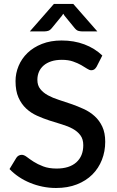

<svg xmlns="http://www.w3.org/2000/svg" viewBox="-20 -930 586 958"><path d="M462 -597Q456.5 -588 450.5 -583.8Q444.5 -579.5 435.5 -579.5Q426 -579.5 414.2 -587.5Q402.5 -595.5 385.2 -605.2Q368 -615 344.5 -623.2Q321 -631.5 288.5 -631.5Q258.5 -631.5 235.8 -624Q213 -616.5 197.5 -603Q182 -589.5 174.2 -571.2Q166.5 -553 166.5 -531.5Q166.5 -504 181 -485.8Q195.5 -467.5 219.2 -454.5Q243 -441.5 273.5 -431.8Q304 -422 335.8 -411Q367.5 -400 398 -386Q428.5 -372 452.2 -350.5Q476 -329 490.5 -298Q505 -267 505 -222.5Q505 -174.5 488.5 -132.5Q472 -90.5 440.8 -59.2Q409.5 -28 363.8 -10Q318 8 259.5 8Q225 8 192.2 1.2Q159.5 -5.5 129.8 -17.8Q100 -30 74 -47.5Q48 -65 27.5 -86.5L61.5 -142.5Q66 -149.5 73 -153.5Q80 -157.5 88.5 -157.5Q100 -157.5 114 -146.8Q128 -136 147.8 -123.2Q167.5 -110.5 195.5 -99.8Q223.5 -89 262.5 -89Q326 -89 360.8 -120Q395.5 -151 395.5 -205.5Q395.5 -236 381 -255.2Q366.5 -274.5 342.8 -287.5Q319 -300.5 288.5 -309.5Q258 -318.5 226.5 -328.8Q195 -339 164.5 -352.8Q134 -366.5 110.2 -388.8Q86.5 -411 72 -443.8Q57.5 -476.5 57.5 -525.5Q57.5 -564.5 72.8 -601Q88 -637.5 117.2 -665.8Q146.5 -694 189.5 -711Q232.5 -728 287.5 -728Q349.5 -728 401.2 -708.5Q453 -689 490.5 -653ZM465.5 -773.5H387.5Q380.5 -773.5 371 -776Q361.5 -778.5 351.5 -791L302 -851.5Q298 -857 295.5 -861.5Q293 -857 289 -851.5L239.5 -791Q229.5 -778.5 220 -776Q210.5 -773.5 203.5 -773.5H129L249 -910.5H345.5Z"/></svg>

Font: Lato SemiBold
Style: Regular
Weight: 600
Designer: Lukasz Dziedzic with Adam Twardoch and Botio Nikoltchev
Foundry: tyPoland Lukasz Dziedzic
Version: Version 2.015; 2015-08-06; http://www.latofonts.com/